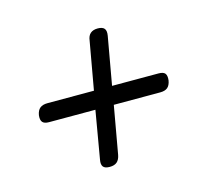

<svg xmlns="http://www.w3.org/2000/svg" viewBox="-75 -658 749 655"><g transform="rotate(-15 300.0 -330.5)"><path d="M237 -97Q220 -97 214 -105Q208 -113 211 -129L240 -298H76Q60 -298 53.5 -305.5Q47 -313 49 -330Q52 -347 61.5 -354.5Q71 -362 88 -362H252L282 -531Q284 -548 293.5 -556Q303 -564 319 -564Q336 -564 342.5 -556Q349 -548 346 -531L316 -362H480Q497 -362 503 -354.5Q509 -347 507 -330Q504 -313 495 -305.5Q486 -298 469 -298H305L275 -129Q272 -113 263 -105Q254 -97 237 -97Z"/></g></svg>

Font: Maple Mono NL ExtraLight
Style: Italic
Weight: 275
Italic angle: -10°
Monospace: yes
Designer: subframe7536
Version: Version 7.000